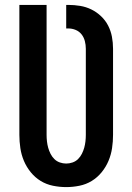

<svg xmlns="http://www.w3.org/2000/svg" viewBox="-20 -755 540 783"><path d="M250 8Q223 8 196 2.5Q169 -3 146 -17Q123 -31 105.5 -52.5Q88 -74 77.5 -99Q67 -124 63 -151Q59 -178 59 -205V-735H170V-205Q170 -192 171.5 -178.5Q173 -165 176.5 -152.5Q180 -140 186 -128Q192 -116 201.5 -106.5Q211 -97 224 -92.5Q237 -88 250 -88Q263 -88 276 -92.5Q289 -97 298.5 -106.5Q308 -116 314 -128Q320 -140 323.5 -152.5Q327 -165 328.5 -178.5Q330 -192 330 -205V-556Q330 -572 326 -587.5Q322 -603 312.5 -615Q303 -627 288.5 -633Q274 -639 258 -639H250V-735H258Q283 -735 307 -731Q331 -727 352.5 -716.5Q374 -706 392 -689Q410 -672 421 -650.5Q432 -629 436.5 -605Q441 -581 441 -556V-205Q441 -178 437 -151Q433 -124 422.5 -99Q412 -74 394.5 -52.5Q377 -31 354 -17Q331 -3 304 2.5Q277 8 250 8Z"/></svg>

Font: Iosevka SS18
Style: Bold
Weight: 700
Monospace: yes
Designer: Belleve Invis
Foundry: Belleve Invis
Version: Version 25.1.1; ttfautohint (v1.8.4)